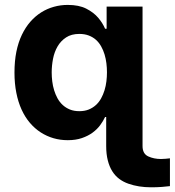

<svg xmlns="http://www.w3.org/2000/svg" viewBox="-20 -573 725 797"><path d="M70.7 -428.3Q85.6 -459.5 106 -482.8Q126.4 -506 150.9 -521.5Q175.4 -536.9 203.3 -544.7Q231.2 -552.6 261 -552.6Q307.5 -552.6 337.7 -537.3Q369 -521.3 387.6 -499.3Q406.2 -477.3 416.2 -453.8H422.6V-545.5H571.7V33.4Q571.7 65.3 595.5 76.3Q619 87 648.1 87Q657.3 87 666.7 86.1Q676.1 85.2 685.4 84.2V199.6Q672.6 201.3 652.3 202.9Q632.1 204.5 607.2 204.5Q555.4 204.5 513.1 189.6Q491.8 182.2 474.8 169.4Q457.7 156.6 445.8 137.4Q433.9 118.3 427.4 92.5Q420.8 66.8 420.8 33.4V-87.4H416.2Q408.4 -70.3 395.6 -53.1Q382.8 -35.9 364 -22.2Q345.2 -8.5 319.8 0.2Q294.4 8.9 261.4 8.9Q199.6 8.9 149.1 -23.4Q124.3 -39.4 104 -63.2Q83.8 -87 69.6 -118.1Q55.4 -149.1 47.8 -187.7Q40.1 -226.2 40.1 -272Q40.1 -319.2 47.9 -358.1Q55.8 -397 70.7 -428.3ZM309.3 -111.5Q331.3 -111.5 348.4 -118.4Q365.4 -125.4 378.2 -137.1Q391 -148.8 399.7 -164.6Q408.4 -180.4 413.9 -198.3Q419.4 -216.3 421.7 -235.3Q424 -254.3 424 -272.7Q424 -291.2 421.7 -310.2Q419.4 -329.2 414.1 -346.9Q408.7 -364.7 400 -380.3Q391.3 -396 378.6 -407.5Q365.8 -419 348.5 -425.6Q331.3 -432.2 309.3 -432.2Q276.3 -432.2 254.3 -417.6Q232.2 -403.1 218.9 -380.1Q205.6 -357.2 200.1 -328.8Q194.6 -300.4 194.6 -272.7Q194.6 -254.3 196.9 -235.3Q199.2 -216.3 204.7 -198.3Q210.2 -180.4 218.9 -164.6Q227.6 -148.8 240.4 -137.1Q253.2 -125.4 270.2 -118.4Q287.3 -111.5 309.3 -111.5Z"/></svg>

Font: Inter P
Style: Bold
Weight: 700
Designer: Rasmus Andersson
Foundry: rsms
Version: Version 3.018;git-588b23468